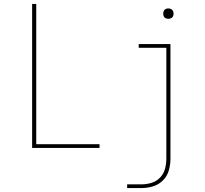

<svg xmlns="http://www.w3.org/2000/svg" viewBox="-20 -755 1048 980"><path d="M144 0H488V-19H165V-735H144ZM839 -659Q846 -659 853 -662Q860 -665 863 -671.5Q866 -678 866 -685Q866 -692 863 -699Q860 -706 853 -709Q846 -712 839 -712Q832 -712 825.5 -709Q819 -706 816 -699Q813 -692 813 -685Q813 -678 816 -671.5Q819 -665 825.5 -662Q832 -659 839 -659ZM629 205H701Q731 205 760 196.5Q789 188 811 166.5Q833 145 841.5 115.5Q850 86 850 56V-530H688V-511H829V56Q829 82 822 107.5Q815 133 796.5 152Q778 171 752.5 178.5Q727 186 701 186H629Z"/></svg>

Font: Iosevka Sparkle Thin
Style: Regular
Weight: 100
Designer: Belleve Invis
Foundry: Belleve Invis
Version: Version 4.5.0; ttfautohint (v1.8.3)